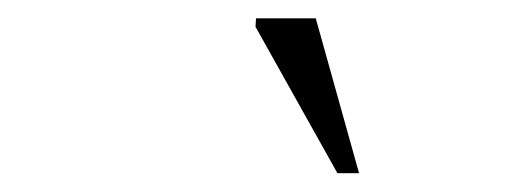

<svg xmlns="http://www.w3.org/2000/svg" viewBox="-20 -710 540 204"><path d="M361.5 -526H338.5L251.5 -681.5L252 -690.5H315.5Z"/></svg>

Font: Newsreader Light
Style: Italic
Weight: 300
Italic angle: -17°
Designer: Hugues Gentile
Foundry: Production Type
Version: Version 1.003